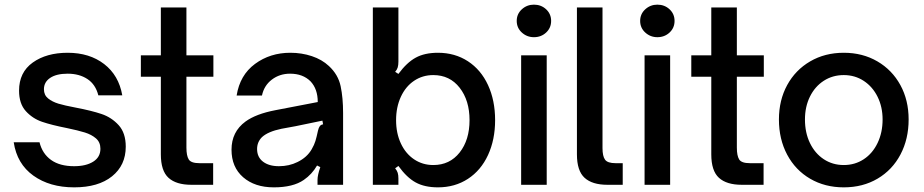

<svg xmlns="http://www.w3.org/2000/svg" viewBox="-20 -795 3973 826"><path d="M39 -183H150Q162 -134 199.5 -107Q237 -80 299 -80Q350 -80 381 -99.5Q412 -119 412 -155Q412 -183 393 -199.5Q374 -216 345 -225Q316 -234 268 -244Q202 -257 161 -271Q120 -285 91 -317Q62 -349 62 -405Q62 -484 121 -526Q180 -568 271 -568Q365 -568 428 -519.5Q491 -471 506 -385H403Q391 -432 356 -455Q321 -478 271 -478Q223 -478 196 -460Q169 -442 169 -411Q169 -386 187 -371.5Q205 -357 231.5 -349Q258 -341 306 -332Q374 -319 417 -304.5Q460 -290 490.5 -256.5Q521 -223 521 -164Q521 -84 462 -36.5Q403 11 299 11Q194 11 123.5 -39.5Q53 -90 39 -183Z M803 0Q738 0 705 -30Q672 -60 672 -131V-465H586V-557H672V-763H782V-557H898V-465H782V-160Q782 -125 792 -109Q802 -93 838 -93H897V0Z M976 -151Q976 -228 1036 -272Q1081 -305 1165 -321L1347 -356Q1347 -412 1316 -445Q1283 -478 1228 -478Q1183 -478 1149.5 -452.5Q1116 -427 1107 -384H998Q1012 -472 1077 -520Q1142 -568 1229 -568Q1278 -568 1321.5 -553.5Q1365 -539 1395 -511Q1435 -474 1445.5 -424Q1456 -374 1456 -309V0H1346V-21Q1346 -42 1358 -76L1344 -83Q1322 -45 1287 -21Q1241 11 1158 11Q1076 11 1026 -32.5Q976 -76 976 -151ZM1260 -98Q1301 -118 1321 -153Q1332 -172 1337 -188.5Q1342 -205 1348 -233Q1351 -246 1356 -252.5Q1361 -259 1370 -260L1367 -276L1251 -252L1191 -241Q1133 -229 1107 -205Q1086 -184 1086 -154Q1086 -119 1111.5 -99.5Q1137 -80 1180 -80Q1224 -80 1260 -98Z M1694 -81 1680 -71Q1688 -61 1691 -51.5Q1694 -42 1694 -27V0H1584V-763H1694V-530Q1694 -515 1691 -505Q1688 -495 1680 -486L1694 -477Q1730 -526 1768.5 -547Q1807 -568 1864 -568Q1937 -568 1993 -531.5Q2049 -495 2079.5 -429Q2110 -363 2110 -278Q2110 -194 2079.5 -128Q2049 -62 1993 -25.5Q1937 11 1864 11Q1807 11 1768.5 -10Q1730 -31 1694 -81ZM2000 -278Q2000 -363 1957.5 -417.5Q1915 -472 1844 -472Q1798 -472 1761.5 -447.5Q1725 -423 1704.5 -378.5Q1684 -334 1684 -278Q1684 -222 1704.5 -178Q1725 -134 1761.5 -109.5Q1798 -85 1844 -85Q1915 -85 1957.5 -139Q2000 -193 2000 -278Z M2332 0H2222V-557H2332ZM2203 -705Q2203 -735 2225 -755Q2247 -775 2277 -775Q2308 -775 2329.5 -755Q2351 -735 2351 -705Q2351 -675 2329.5 -655Q2308 -635 2277 -635Q2247 -635 2225 -655Q2203 -675 2203 -705Z M2593 0Q2528 0 2495 -30Q2462 -60 2462 -131V-763H2572V-158Q2572 -123 2583 -108Q2594 -93 2628 -93H2659V0Z M2863 0H2753V-557H2863ZM2734 -705Q2734 -735 2756 -755Q2778 -775 2808 -775Q2839 -775 2860.5 -755Q2882 -735 2882 -705Q2882 -675 2860.5 -655Q2839 -635 2808 -635Q2778 -635 2756 -655Q2734 -675 2734 -705Z M3171 0Q3106 0 3073 -30Q3040 -60 3040 -131V-465H2954V-557H3040V-763H3150V-557H3266V-465H3150V-160Q3150 -125 3160 -109Q3170 -93 3206 -93H3265V0Z M3331 -281Q3331 -364 3366.5 -429Q3402 -494 3465.5 -531Q3529 -568 3610 -568Q3691 -568 3754.5 -531Q3818 -494 3853.5 -429Q3889 -364 3889 -281Q3889 -197 3854 -130.5Q3819 -64 3755.5 -26.5Q3692 11 3610 11Q3529 11 3465.5 -26Q3402 -63 3366.5 -129.5Q3331 -196 3331 -281ZM3777 -281Q3777 -335 3755.5 -378.5Q3734 -422 3696 -447Q3658 -472 3610 -472Q3562 -472 3524 -447.5Q3486 -423 3464.5 -379.5Q3443 -336 3443 -281Q3443 -224 3464.5 -179.5Q3486 -135 3524 -110Q3562 -85 3610 -85Q3658 -85 3696 -110Q3734 -135 3755.5 -180Q3777 -225 3777 -281Z"/></svg>

Font: Open Sauce Sans Medium
Style: Regular
Weight: 500
Designer: Alfredo Marco Pradil
Foundry: Creative Sauce Fz LLC
Version: Version 1.477